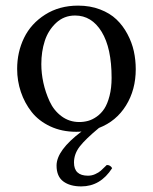

<svg xmlns="http://www.w3.org/2000/svg" viewBox="-20 -459 544 683"><path d="M247.1 -403.8Q207.5 -403.8 179.4 -377.4Q151.4 -351.1 139.2 -313.2Q127 -275.4 127 -231Q127 -198.2 134.3 -164.6Q141.6 -130.9 156.5 -98.4Q171.4 -65.9 199 -45.4Q226.6 -24.9 262.2 -24.9Q278.3 -24.9 293.5 -29.1Q308.6 -33.2 324.2 -44.2Q339.8 -55.2 351.1 -72.3Q362.3 -89.4 369.6 -117.7Q377 -146 377 -182.1Q377 -288.1 341.6 -345.9Q306.2 -403.8 247.1 -403.8ZM378.9 139.2Q337.4 204.1 269 204.1Q229 204.1 205.1 186.3Q181.2 168.5 181.2 129.9Q181.2 75.7 270 8.8Q264.2 9.8 251 9.8Q199.7 9.8 158.7 -9.5Q117.7 -28.8 92.5 -60.8Q67.4 -92.8 54.2 -132.1Q41 -171.4 41 -213.9Q41 -273.9 65.7 -324.5Q90.3 -375 140.6 -407Q190.9 -439 257.8 -439Q300.8 -439 335.9 -425.5Q371.1 -412.1 394.3 -389.9Q417.5 -367.7 433.3 -337.9Q449.2 -308.1 456.1 -276.9Q462.9 -245.6 462.9 -212.9Q462.9 -139.6 428.2 -83.7Q393.6 -27.8 332 -3.9Q284.7 35.2 263.9 61.8Q243.2 88.4 243.2 119.1Q243.2 166 293 166Q306.6 166 318.8 160.4Q331.1 154.8 338.4 148.4Q345.7 142.1 359.9 127.9Q372.6 127.9 378.9 139.2Z"/></svg>

Font: Common Serif
Style: Regular
Weight: 400
Designer: Philipp H. Poll, Khaled Hosny
Foundry: Stefan Peev, Context Ltd.
Version: Version 1.026